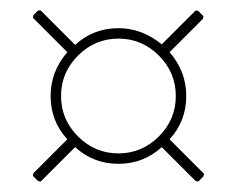

<svg xmlns="http://www.w3.org/2000/svg" viewBox="-20 -551 476 368"><path d="M360 -530 370 -520 369 -515 305 -451Q337 -414 337 -367Q337 -319 305 -284L371 -218L370 -213L360 -203L355 -204L290 -269Q255 -237 207 -237Q159 -237 124 -269L58 -203L53 -204L43 -214L44 -219L109 -284Q77 -319 77 -367Q77 -414 109 -451L43 -517L44 -522L53 -531H58L124 -465Q159 -497 207 -497Q252 -497 290 -466L355 -531ZM284.5 -444.5Q252 -477 207 -477Q162 -477 129.5 -444.5Q97 -412 97 -367Q97 -322 129.5 -289.5Q162 -257 207 -257Q252 -257 284.5 -289.5Q317 -322 317 -367Q317 -412 284.5 -444.5Z"/></svg>

Font: Alegreya Sans SC Thin
Style: Regular
Weight: 100
Designer: Juan Pablo del Peral
Foundry: Huerta Tipografica
Version: Version 2.007